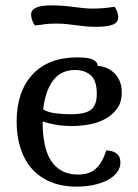

<svg xmlns="http://www.w3.org/2000/svg" viewBox="-20 -682 516 716"><path d="M272 -31Q287 -31 302 -34.5Q317 -38 330.5 -47.5Q344 -57 355.5 -74.5Q367 -92 376 -121Q399 -121 414 -110Q429 -99 429 -76Q429 -55 415.5 -38Q402 -21 379.5 -9.5Q357 2 327.5 8Q298 14 266 14Q211 14 169 -3.5Q127 -21 99 -52.5Q71 -84 56.5 -129Q42 -174 42 -228Q42 -340 101 -404Q160 -468 269 -468Q282 -468 295 -467Q308 -466 319 -462.5Q330 -459 337 -452.5Q344 -446 344 -436Q359 -436 374.5 -430Q390 -424 403.5 -412Q417 -400 425.5 -381.5Q434 -363 434 -337Q434 -300 416 -276Q398 -252 370.5 -237.5Q343 -223 310.5 -217.5Q278 -212 249 -212Q216 -212 187.5 -217Q159 -222 139 -229V-225Q139 -183 146 -147Q153 -111 168.5 -85.5Q184 -60 209.5 -45.5Q235 -31 272 -31ZM261 -421Q207 -421 178 -382Q149 -343 141 -274Q158 -263 187.5 -259.5Q217 -256 244 -256Q298 -256 319.5 -273Q341 -290 341 -332Q341 -382 318 -401.5Q295 -421 261 -421ZM191 -594Q176 -594 166.5 -593.5Q157 -593 149 -592Q141 -591 132 -589.5Q123 -588 110 -587Q105 -593 100.5 -605Q96 -617 96 -628Q96 -662 171 -662Q213 -662 255 -656Q297 -650 325 -650Q342 -650 363.5 -651.5Q385 -653 407 -657Q412 -651 416.5 -639.5Q421 -628 421 -618Q421 -598 400 -590Q379 -582 337 -582Q314 -582 296.5 -584Q279 -586 262.5 -588Q246 -590 229.5 -592Q213 -594 191 -594Z"/></svg>

Font: Milonga
Style: Regular
Weight: 400
Designer: Pablo Impallari, Brenda Gallo, Rodrigo Fuenzalida
Foundry: Pablo Impallari, Brenda Gallo, Rodrigo Fuenzalida
Version: Version 1.000; ttfautohint (v0.93) -l 8 -r 50 -G 200 -x 14 -